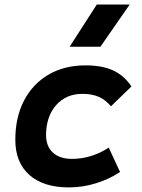

<svg xmlns="http://www.w3.org/2000/svg" viewBox="-20 -815 626 845"><path d="M297.4 -115.7Q341.3 -115.7 383.5 -129.4Q425.8 -143.1 458.5 -165.5L508.3 -58.1Q462.4 -27.3 403.6 -8.8Q344.7 9.8 283.2 9.8Q170.9 9.8 109.1 -45.2Q47.4 -100.1 47.4 -199.7Q47.4 -298.8 85.7 -372.3Q124 -445.8 193.6 -486.6Q263.2 -527.3 356.4 -527.3Q429.2 -527.3 477.3 -505.4Q525.4 -483.4 558.6 -434.6L468.3 -347.2Q444.3 -376 414.6 -388.9Q384.8 -401.9 342.8 -401.9Q270.5 -401.9 226.8 -352.1Q183.1 -302.2 182.6 -220.2Q183.1 -170.4 213.1 -143.1Q243.2 -115.7 297.4 -115.7ZM286.6 -609.4 405.8 -794.9H550.8L421.9 -609.4Z"/></svg>

Font: CaskaydiaCove NF
Style: Bold Italic
Weight: 700
Italic angle: -10°
Designer: Aaron Bell
Foundry: Saja Typeworks
Version: Version 2111.001; VTT 6.35;Nerd Fonts 3.2.1